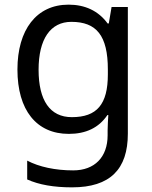

<svg xmlns="http://www.w3.org/2000/svg" viewBox="-20 -566 655 826"><path d="M275 -546C137 -546 55 -438 55 -267C55 -92 137 10 276 10C349 10 405 -16 442 -71H446C445 -59 443 -21 443 -5V16C443 110 387 167 295 167C218 167 148 152 97 125V206C148 229 212 240 290 240C454 240 530 162 530 9V-536H460L448 -465H443C403 -520 345 -546 275 -546ZM287 -472C395 -472 444 -413 444 -267V-246C444 -117 397 -62 289 -62C195 -62 146 -134 146 -266C146 -398 197 -472 287 -472Z"/></svg>

Font: Noto Sans Gurmukhi UI
Style: Regular
Weight: 400
Designer: Jelle Bosma - Monotype Design Team
Foundry: Monotype Imaging Inc.
Version: Version 2.004